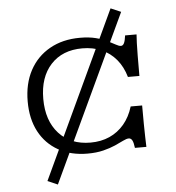

<svg xmlns="http://www.w3.org/2000/svg" viewBox="-58 -773 902 982"><g transform="rotate(-5 392.5 -282.0)"><path d="M199.2 155.6 147.6 133.1 546 -718.5 598.4 -696ZM364.5 11.3Q279 11.3 215.3 -24.6Q151.6 -60.5 116.9 -125.8Q82.3 -191.1 82.3 -280.6Q82.3 -371.8 118.5 -439.5Q154.8 -507.3 221.4 -544.8Q287.9 -582.3 376.6 -582.3Q423.4 -582.3 458.1 -573.4Q492.7 -564.5 516.9 -552.4Q541.1 -540.3 556.9 -531.5Q572.6 -522.6 582.3 -522.6Q592.7 -522.6 598.8 -535.1Q604.8 -547.6 608.1 -574.2H666.9Q665.3 -554.8 664.5 -530.2Q663.7 -505.6 663.3 -466.1Q662.9 -426.6 662.9 -361.3H604Q588.7 -414.5 557.7 -451.6Q526.6 -488.7 482.7 -508.1Q438.7 -527.4 383.9 -527.4Q281.5 -527.4 222.2 -462.9Q162.9 -398.4 162.9 -287.1Q162.9 -175 222.6 -109.3Q282.3 -43.5 384.7 -43.5Q438.7 -43.5 482.3 -62.9Q525.8 -82.3 557.3 -119.4Q588.7 -156.5 604.8 -209.7H663.7Q663.7 -154 664.1 -115.3Q664.5 -76.6 665.3 -48.4Q666.1 -20.2 666.9 3.2H608.1Q604.8 -24.2 598.4 -35.9Q591.9 -47.6 580.6 -47.6Q569.4 -47.6 551.6 -38.7Q533.9 -29.8 507.7 -18.1Q481.5 -6.5 446 2.4Q410.5 11.3 364.5 11.3Z"/></g></svg>

Font: Playfair 5pt SemiExpanded Light
Style: Regular
Weight: 300
Width: 6
Designer: Claus Eggers Sørensen
Foundry: Claus Eggers Sørensen
Version: Version 2.203